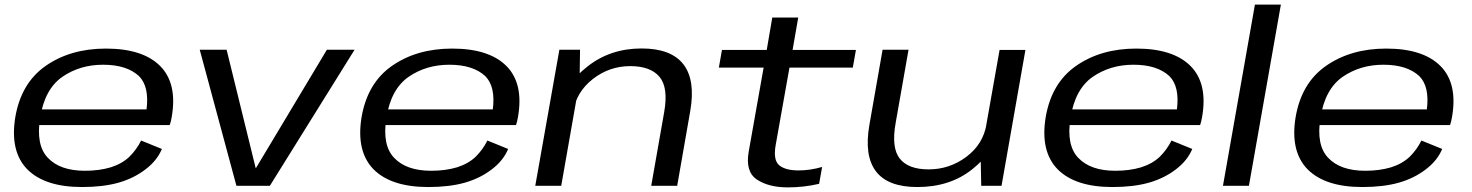

<svg xmlns="http://www.w3.org/2000/svg" viewBox="-20 -805 6378 832"><path d="M335.5 5.5 348 -65Q241 -65 188 -120.5Q134.5 -175.5 154 -295Q173.5 -418.5 250 -472Q326.5 -524.5 426.5 -524.5Q529.5 -524.5 582.5 -475Q627.5 -429.5 615 -331H148L136 -263H715.5Q721 -279 724 -297.5Q749.5 -443 674 -519Q598.5 -594.5 439 -594.5Q285.5 -594.5 178 -519.5Q71 -445 46 -295.5Q22.5 -148.5 98.5 -71Q175 5.5 335.5 5.5ZM348 -65 335.5 5.5Q427 5.5 494 -13.5Q560.5 -32.5 611 -71.5Q660.5 -109 681.5 -159.5L591.5 -196Q572 -157 541 -126Q509 -95.5 460 -80Q410 -65 348 -65Z M1004.5 0H1149.5L1516.5 -589.5H1396.5L1089 -76.5H1088L962 -589.5H845.5Z M1836 5.5 1848.5 -65Q1741.5 -65 1688.5 -120.5Q1635 -175.5 1654.5 -295Q1674 -418.5 1750.5 -472Q1827 -524.5 1927 -524.5Q2030 -524.5 2083 -475Q2128 -429.5 2115.5 -331H1648.5L1636.5 -263H2216Q2221.5 -279 2224.5 -297.5Q2250 -443 2174.5 -519Q2099 -594.5 1939.5 -594.5Q1786 -594.5 1678.5 -519.5Q1571.5 -445 1546.5 -295.5Q1523 -148.5 1599 -71Q1675.5 5.5 1836 5.5ZM1848.5 -65 1836 5.5Q1927.5 5.5 1994.5 -13.5Q2061 -32.5 2111.5 -71.5Q2161 -109 2182 -159.5L2092 -196Q2072.5 -157 2041.5 -126Q2009.5 -95.5 1960.5 -80Q1910.5 -65 1848.5 -65Z M2299.5 0H2412L2491.5 -452L2493.5 -589.5H2404ZM2802 0H2914.5L2971 -323.5Q2994.5 -458 2941.2 -526.5Q2888 -595 2760.5 -595Q2625.5 -595 2527.5 -518.2Q2429.5 -441.5 2415.5 -362L2463 -320.5Q2478 -407.5 2549.5 -463Q2621 -518.5 2711 -518.5Q2799 -518.5 2838 -471.8Q2877 -425 2858 -318.5Z M3393.5 7Q3464 7 3529.5 -8.5L3542.5 -81.5Q3490.5 -66.5 3440.5 -66.5Q3384 -66.5 3357 -88.5Q3330 -110.5 3341 -175L3401 -512H3675.5L3689 -588.5H3414.5L3439 -729H3326.5L3302.5 -588.5H3108.5L3095 -512H3289L3224.5 -148.5Q3209 -60.5 3260.2 -26.8Q3311.5 7 3393.5 7Z M4232 0H4320L4423.5 -588.5H4311.5L4229.5 -126ZM3917 -589.5H3804.5L3747.5 -264.5Q3724 -130.5 3775.8 -62.5Q3827.5 5.5 3955 5.5Q4097 5.5 4193 -71.5Q4289 -148.5 4303 -227.5L4255 -267Q4240 -179.5 4167.2 -125.2Q4094.5 -71 4004 -71Q3916 -71 3879 -117.8Q3842 -164.5 3861 -271.5Z M4800.5 5.5 4813 -65Q4706 -65 4653 -120.5Q4599.5 -175.5 4619 -295Q4638.5 -418.5 4715 -472Q4791.5 -524.5 4891.5 -524.5Q4994.5 -524.5 5047.5 -475Q5092.5 -429.5 5080 -331H4613L4601 -263H5180.5Q5186 -279 5189 -297.5Q5214.5 -443 5139 -519Q5063.5 -594.5 4904 -594.5Q4750.5 -594.5 4643 -519.5Q4536 -445 4511 -295.5Q4487.5 -148.5 4563.5 -71Q4640 5.5 4800.5 5.5ZM4813 -65 4800.5 5.5Q4892 5.5 4959 -13.5Q5025.5 -32.5 5076 -71.5Q5125.5 -109 5146.5 -159.5L5056.5 -196Q5037 -157 5006 -126Q4974 -95.5 4925 -80Q4875 -65 4813 -65Z M5279.5 0H5392L5530.5 -785H5418Z M5883.5 5.5 5896 -65Q5789 -65 5736 -120.5Q5682.5 -175.5 5702 -295Q5721.5 -418.5 5798 -472Q5874.5 -524.5 5974.5 -524.5Q6077.5 -524.5 6130.5 -475Q6175.5 -429.5 6163 -331H5696L5684 -263H6263.5Q6269 -279 6272 -297.5Q6297.5 -443 6222 -519Q6146.5 -594.5 5987 -594.5Q5833.5 -594.5 5726 -519.5Q5619 -445 5594 -295.5Q5570.5 -148.5 5646.5 -71Q5723 5.5 5883.5 5.5ZM5896 -65 5883.5 5.5Q5975 5.5 6042 -13.5Q6108.5 -32.5 6159 -71.5Q6208.5 -109 6229.5 -159.5L6139.5 -196Q6120 -157 6089 -126Q6057 -95.5 6008 -80Q5958 -65 5896 -65Z"/></svg>

Font: Anybody Expanded
Style: Italic
Weight: 400
Width: 7
Italic angle: -10°
Version: Version 1.113;gftools[0.9.25]